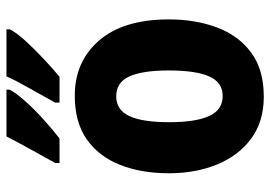

<svg xmlns="http://www.w3.org/2000/svg" viewBox="-138 -668 816 579"><g transform="rotate(-90 269.5 -378.0)"><path d="M501 -276Q501 -197 477 -132Q453 -67 401.5 -28.5Q350 10 268 10Q193 10 141.5 -28Q90 -66 63.5 -131Q37 -196 37 -276Q37 -360 62.5 -424Q88 -488 139.5 -524Q191 -560 271 -560Q374 -560 437.5 -486.5Q501 -413 501 -276ZM191 -275Q191 -196 209.5 -155Q228 -114 270 -114Q311 -114 329 -154.5Q347 -195 347 -276Q347 -356 329 -395.5Q311 -435 269 -435Q228 -435 209.5 -395.5Q191 -356 191 -275ZM471 -756Q462 -737 436.5 -709Q411 -681 381 -653Q351 -625 328 -606H250V-619Q274 -663 296.5 -702.5Q319 -742 329 -766H471ZM289 -756Q279 -737 254.5 -709.5Q230 -682 199.5 -654.5Q169 -627 142 -606H68V-619Q93 -664 114.5 -703Q136 -742 148 -766H289Z"/></g></svg>

Font: Noto Sans Arabic UI Cn XBd
Style: Regular
Weight: 800
Width: 3
Designer: Monotype Design Team, Nadine Chahine and Nizar Qandah
Foundry: Monotype Imaging Inc.
Version: Version 2.010; ttfautohint (v1.8.4.7-5d5b)